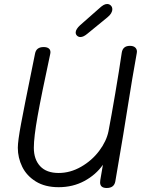

<svg xmlns="http://www.w3.org/2000/svg" viewBox="-20 -937 707 959"><path d="M664 -679Q664 -674 663 -671Q640 -544 620 -416Q603 -304 556 -31Q550 2 513 2Q480 2 480 -26Q480 -34 481 -38L494 -114Q459 -64 401.5 -33Q344 -2 273 -2Q205 -2 159 -30.5Q113 -59 91 -104Q69 -149 69 -199Q69 -232 85 -318Q101 -404 138 -585L155 -669Q161 -702 198 -702Q214 -702 223 -695.5Q232 -689 232 -676Q232 -671 231 -668Q187 -464 168 -358Q149 -252 149 -199Q149 -141 180.5 -107Q212 -73 273 -73Q331 -73 385 -104Q439 -135 475.5 -183.5Q512 -232 522 -282Q536 -355 555.5 -469.5Q575 -584 588 -673Q593 -708 629 -708Q646 -708 655 -700Q664 -692 664 -679ZM358 -775Q358 -783 364 -792.5Q370 -802 380 -811L472 -892Q487 -906 496.5 -911.5Q506 -917 515 -917Q526 -917 533.5 -909.5Q541 -902 541 -891Q541 -870 516 -850L417 -769Q397 -752 382 -752Q372 -752 365 -758.5Q358 -765 358 -775Z"/></svg>

Font: Mali
Style: Italic
Weight: 400
Italic angle: -10°
Version: Version 1.000; ttfautohint (v1.6)